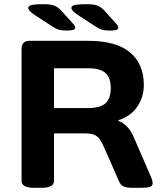

<svg xmlns="http://www.w3.org/2000/svg" viewBox="-20 -895 772 917"><path d="M143 2Q83 2 83 -31V-660Q83 -700 120 -700H402Q534 -700 600.5 -645Q667 -590 667 -489Q667 -434 637 -387.5Q607 -341 546 -321V-317Q566 -311 585.5 -291.5Q605 -272 617 -244L699 -55Q704 -44 706.5 -35Q709 -26 709 -20Q709 -7 696 -2.5Q683 2 651 2H610Q588 2 572.5 -3.5Q557 -9 549 -28L478 -189Q467 -214 457 -229Q447 -244 430.5 -251Q414 -258 383 -258H238V-31Q238 2 178 2ZM238 -379H402Q458 -379 483.5 -401.5Q509 -424 509 -474Q509 -524 483.5 -546.5Q458 -569 402 -569H238ZM301 -749Q276 -749 261.5 -753Q247 -757 231 -768L145 -824Q115 -844 115 -857Q115 -868 133 -871.5Q151 -875 186 -875Q221 -875 238.5 -868.5Q256 -862 272 -845L326 -785Q334 -777 336.5 -771.5Q339 -766 339 -762Q339 -749 301 -749ZM507 -749Q482 -749 467.5 -753Q453 -757 437 -768L351 -824Q321 -844 321 -857Q321 -868 339 -871.5Q357 -875 392 -875Q427 -875 444.5 -868.5Q462 -862 478 -845L532 -785Q540 -777 542.5 -771.5Q545 -766 545 -762Q545 -749 507 -749Z"/></svg>

Font: Asap Expanded
Style: Bold
Weight: 700
Width: 7
Designer: Pablo Cosgaya
Foundry: Omnibus-Type
Version: Version 3.001; ttfautohint (v1.8.4.7-5d5b)